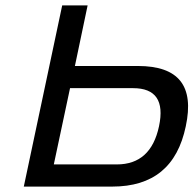

<svg xmlns="http://www.w3.org/2000/svg" viewBox="-20 -690 716 710"><path d="M68 0H395C546 0 636 -74 667 -223C699 -372 641 -446 490 -446H257L304 -670H210ZM179 -82 239 -364H472C556 -364 588 -317 568 -223C548 -129 496 -82 412 -82Z"/></svg>

Font: LT Wave Text Italic
Style: Regular
Weight: 400
Designer: Daniel Lyons
Version: Version 2.5 (Glyphs App)